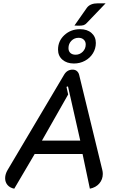

<svg xmlns="http://www.w3.org/2000/svg" viewBox="-20 -1129 717 1158"><path d="M504 -1082Q524 -1109 570 -1109H617L504 -991Q495 -981 485 -977.5Q475 -974 454 -974L429 -975ZM330 -830Q330 -882 368.5 -917.5Q407 -953 463 -953Q506 -953 532 -930Q558 -907 558 -870Q558 -836 540.5 -807.5Q523 -779 492.5 -762.5Q462 -746 426 -746Q383 -746 356.5 -769Q330 -792 330 -830ZM497 -861Q497 -879 485 -890Q473 -901 454 -901Q428 -901 410.5 -883Q393 -865 393 -839Q393 -820 404.5 -809.5Q416 -799 436 -799Q461 -799 479 -817Q497 -835 497 -861ZM11 -54Q11 -79 26 -104L367 -679Q385 -709 418 -709Q433 -709 443 -701Q453 -693 457 -679L597 -104Q600 -92 600 -80Q600 -47 579 -22.5Q558 2 522 9L478 -200H189L66 9Q40 4 25.5 -13Q11 -30 11 -54ZM464 -281 390 -608 381 -605 391 -559 233 -281Z"/></svg>

Font: K2D
Style: Italic
Weight: 400
Italic angle: -10°
Designer: Katatrad Aksorn Co.,Ltd.
Foundry: Cadson Demak Co.,Ltd.
Version: Version 1.000; ttfautohint (v1.6)